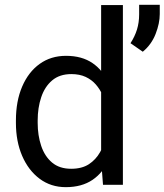

<svg xmlns="http://www.w3.org/2000/svg" viewBox="-20 -771 686 801"><path d="M401.9 -102.5V-750H492.7V0H409.7ZM46.4 -258.3V-268.6Q46.4 -349.1 72.5 -409.9Q98.6 -470.7 145.5 -504.4Q192.4 -538.1 255.4 -538.1Q321.8 -538.1 366.2 -507.6Q410.6 -477.1 435.8 -420.7Q460.9 -364.3 468.3 -286.1V-241.2Q460.9 -164.1 436 -107.7Q411.1 -51.3 366.2 -20.8Q321.3 9.8 254.4 9.8Q192.4 9.8 145.5 -25.1Q98.6 -60.1 72.5 -120.6Q46.4 -181.2 46.4 -258.3ZM137.2 -268.6V-258.3Q137.2 -206.1 151.9 -162.4Q166.5 -118.7 197.3 -92.8Q228 -66.9 276.9 -66.9Q321.8 -66.9 350.8 -85.9Q379.9 -105 397.5 -136.2Q415 -167.5 424.8 -204.1V-321.8Q418.9 -348.6 408 -373.8Q397 -398.9 379.6 -418.7Q362.3 -438.5 337.2 -450.2Q312 -461.9 277.8 -461.9Q228.5 -461.9 197.5 -435.5Q166.5 -409.2 151.9 -365.2Q137.2 -321.3 137.2 -268.6ZM646.5 -751V-712.4Q646.5 -673.8 629.2 -629.4Q611.8 -585 575.7 -555.2L524.4 -590.8Q542.5 -618.7 551.5 -647.9Q560.5 -677.2 560.5 -711.4V-751Z"/></svg>

Font: Vazirmatn
Style: Regular
Weight: 400
Designer: Saber Rastikerdar
Foundry: Saber Rastikerdar
Version: Version 33.003;September 2, 2022;FontCreator 14.0.0.2862 64-